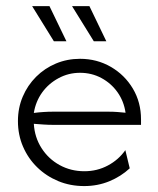

<svg xmlns="http://www.w3.org/2000/svg" viewBox="-20 -610 526 638"><path d="M259.7 8.3Q213.2 8.3 173.3 -8.3Q133.3 -25 103.5 -54.2Q73.6 -83.3 56.6 -122.6Q39.6 -161.8 39.6 -207.6Q39.6 -251.4 55.6 -288.9Q71.5 -326.4 100 -354.9Q128.5 -383.3 166 -399Q203.5 -414.6 245.8 -414.6Q302.1 -414.6 348.3 -387.8Q394.4 -361.1 421.5 -315.6Q448.6 -270.1 448.6 -213.2V-195.1H156.2Q141 -195.1 124.7 -196.2Q108.3 -197.2 92.4 -198.6Q95.1 -153.5 118.1 -117.7Q141 -81.9 178.1 -61.5Q215.3 -41 260.4 -41Q302.8 -41 338.5 -60.1Q374.3 -79.2 396.5 -111.1L411.1 -50.7Q381.9 -23.6 343.1 -7.6Q304.2 8.3 259.7 8.3ZM92.4 -234.7Q108.3 -236.8 124.3 -237.8Q140.3 -238.9 156.2 -238.9H340.3Q356.9 -238.9 370.5 -237.8Q384 -236.8 397.2 -235.4Q391.7 -273.6 370.5 -303.5Q349.3 -333.3 317 -350.7Q284.7 -368.1 245.8 -368.1Q207.6 -368.1 174.7 -350.3Q141.7 -332.6 120.1 -302.8Q98.6 -272.9 92.4 -234.7ZM291.7 -472.9 219.4 -589.6H277.1L333.3 -472.9ZM159 -472.9 86.8 -589.6H144.4L200.7 -472.9Z"/></svg>

Font: Afacad Flux Light
Style: Regular
Weight: 300
Designer: Kristian Moeller
Foundry: Dicotype
Version: Version 1.100